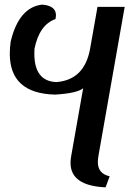

<svg xmlns="http://www.w3.org/2000/svg" viewBox="-20 -512 594 824"><path d="M433.1 292Q282.7 285.2 282.7 187Q282.7 174.3 285.2 159.7L336.9 -133.3Q311.5 -111.8 216.3 -106Q22 -110.8 22 -281.7Q22 -306.2 25.9 -334Q61 -480.5 160.6 -492.2Q220.2 -487.8 220.2 -446.3Q220.2 -441.4 218.3 -430.2Q148.9 -406.2 127.9 -302.2L127.4 -281.7Q127.4 -163.6 221.7 -159.7Q342.8 -168.9 366.7 -303.2L398.4 -482.4H515.1L403.3 151.9Q399.9 169.4 399.9 183.6Q399.9 233.4 450.7 244.6Z"/></svg>

Font: Kelvinch
Style: Bold Italic
Weight: 700
Italic angle: -10°
Designer: Paul James Miller
Foundry: High-Logic / Made with FontCreator
Version: Version 3.30 September 23, 2016